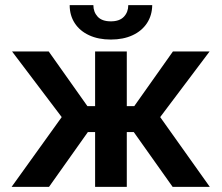

<svg xmlns="http://www.w3.org/2000/svg" viewBox="-20 -732 868 752"><path d="M221.7 -273.4 27.3 -530.3H170.9L322.3 -316.4H352.5V-530.3H476.6V-316.4H505.9L657.2 -530.3H800.8L607.4 -273.4L801.8 0H656.2L503.9 -214.8H476.6V0H352.5V-214.8H324.2L171.9 0H25.4ZM414.1 -577.1Q365.2 -577.1 328.9 -594Q292.5 -610.8 272.7 -641.4Q252.9 -671.9 252.9 -711.9H345.7Q345.7 -685.1 362.5 -666.7Q379.4 -648.4 414.1 -648.4Q448.2 -648.4 465.3 -666.5Q482.4 -684.6 482.4 -711.9H576.2Q575.7 -671.9 555.7 -641.4Q535.6 -610.8 499.3 -594Q462.9 -577.1 414.1 -577.1Z"/></svg>

Font: Pretendard GOV SemiBold
Style: Regular
Weight: 600
Designer: Base glyphs from Inter by Rasmus Andersson; Hangeul glyphs from Noto Sans CJK(Source Han Sans) by Jang Soo-young and Kan
Foundry: Kil Hyung-jin
Version: Version 1.309